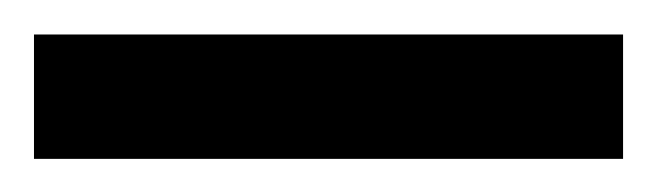

<svg xmlns="http://www.w3.org/2000/svg" viewBox="-20 -699 387 113"><path d="M0 -678.7H346.7V-605.5H0Z"/></svg>

Font: Andika Basic
Style: Regular
Weight: 400
Designer: Annie Olsen & Victor Gaultney
Foundry: SIL International
Version: Version 1.000